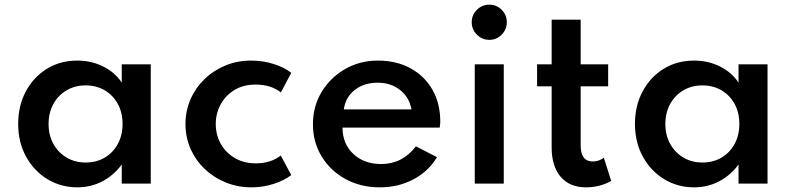

<svg xmlns="http://www.w3.org/2000/svg" viewBox="-20 -788 3410 824"><path d="M312 16Q370 16 419.2 -9.8Q468.5 -35.5 502.5 -82V0H627V-512H502.5V-433.5Q473 -478 422.2 -503Q371.5 -528 312 -528Q238 -528 180.8 -492.5Q123.5 -457 90.8 -395.5Q58 -334 58 -256.5Q58 -177.5 91.8 -116Q125.5 -54.5 183.2 -19.2Q241 16 312 16ZM347.5 -90.5Q301.5 -90.5 265.5 -112Q229.5 -133.5 209 -170.8Q188.5 -208 188.5 -256Q188.5 -304 209 -341.5Q229.5 -379 265.5 -400.2Q301.5 -421.5 347.5 -421.5Q394 -421.5 429.8 -400.2Q465.5 -379 485.8 -341.8Q506 -304.5 506 -256Q506 -208 485.8 -170.5Q465.5 -133 429.8 -111.8Q394 -90.5 347.5 -90.5Z M1059 16Q1109.5 16 1154.5 1.2Q1199.5 -13.5 1230 -36.5L1185 -120.5Q1142 -87 1078 -87Q1027 -87 988.2 -109.5Q949.5 -132 927.8 -170.2Q906 -208.5 906 -256Q906 -301 926.8 -339.5Q947.5 -378 985.8 -401.5Q1024 -425 1077 -425Q1142 -425 1185.5 -391.5L1230 -475.5Q1200 -499 1154.2 -513.5Q1108.5 -528 1058.5 -528Q998 -528 946.5 -506.5Q895 -485 856.8 -447.5Q818.5 -410 797.2 -360.8Q776 -311.5 776 -256Q776 -198.5 798 -149Q820 -99.5 859 -62.5Q898 -25.5 949.2 -4.8Q1000.5 16 1059 16Z M1610 16Q1689.5 16 1754.2 -18.2Q1819 -52.5 1855.5 -113.5L1765 -160Q1706.5 -84 1616.5 -84Q1542.5 -84 1496.2 -127.5Q1450 -171 1450 -240.5H1867Q1869.5 -257 1869.5 -265.5Q1869.5 -344 1835.8 -403Q1802 -462 1741.8 -495Q1681.5 -528 1601.5 -528Q1524 -528 1460.8 -491.5Q1397.5 -455 1360.2 -393.2Q1323 -331.5 1323 -255Q1323 -178 1360.5 -116.5Q1398 -55 1463 -19.5Q1528 16 1610 16ZM1455.5 -318.5Q1463 -371 1502.5 -402Q1542 -433 1601 -433Q1657.5 -433 1697 -401.8Q1736.5 -370.5 1746 -318.5Z M2080 -617Q2111 -617 2133 -639.2Q2155 -661.5 2155 -692.5Q2155 -724 2133 -746Q2111 -768 2080 -768Q2049 -768 2026.8 -746Q2004.5 -724 2004.5 -692.5Q2004.5 -661.5 2026.8 -639.2Q2049 -617 2080 -617ZM2017.5 0H2142V-512H2017.5Z M2494.5 16Q2554.5 16 2603 -11.5L2571.5 -111Q2550 -95 2524 -95Q2472 -95 2472 -164V-417.5H2590V-512H2472V-703.5H2347.5V-512H2285V-417.5H2347.5V-155.5Q2347.5 -74.5 2386.2 -29.2Q2425 16 2494.5 16Z M2959 16Q3017 16 3066.2 -9.8Q3115.5 -35.5 3149.5 -82V0H3274V-512H3149.5V-433.5Q3120 -478 3069.2 -503Q3018.5 -528 2959 -528Q2885 -528 2827.8 -492.5Q2770.5 -457 2737.8 -395.5Q2705 -334 2705 -256.5Q2705 -177.5 2738.8 -116Q2772.5 -54.5 2830.2 -19.2Q2888 16 2959 16ZM2994.5 -90.5Q2948.5 -90.5 2912.5 -112Q2876.5 -133.5 2856 -170.8Q2835.5 -208 2835.5 -256Q2835.5 -304 2856 -341.5Q2876.5 -379 2912.5 -400.2Q2948.5 -421.5 2994.5 -421.5Q3041 -421.5 3076.8 -400.2Q3112.5 -379 3132.8 -341.8Q3153 -304.5 3153 -256Q3153 -208 3132.8 -170.5Q3112.5 -133 3076.8 -111.8Q3041 -90.5 2994.5 -90.5Z"/></svg>

Font: Spartan SemiBold
Style: Regular
Weight: 600
Designer: Matt Bailey, Mirko Velimirovic
Foundry: Matt Bailey
Version: Version 1.003; ttfautohint (v1.8.3)